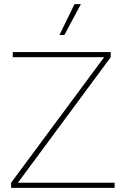

<svg xmlns="http://www.w3.org/2000/svg" viewBox="-20 -913 607 933"><path d="M537 -25V0H34V-25L486 -635H42V-660H518V-635L67 -25ZM342 -893H373L293 -743H269Z"/></svg>

Font: Work Sans ExtraLight
Style: Regular
Weight: 200
Designer: Wei Huang
Foundry: Wei Huang
Version: Version 2.010; ttfautohint (v1.8.3)